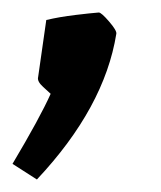

<svg xmlns="http://www.w3.org/2000/svg" viewBox="-43 -146 258 307"><path d="M-23 116Q21 42 38 4Q36 2 26 -7Q16 -16 18 -23L31 -114Q52 -119 77 -122Q102 -125 115 -126Q119 -126 131.5 -111.5Q144 -97 143 -92Q124 26 16 141Z"/></svg>

Font: Grenze Medium
Style: Italic
Weight: 500
Italic angle: -10°
Designer: Renata Polastri
Foundry: Omnibus-Type
Version: Version 1.002; ttfautohint (v1.8)